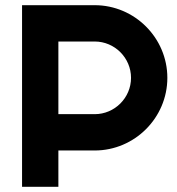

<svg xmlns="http://www.w3.org/2000/svg" viewBox="-20 -720 682 740"><path d="M345 -560C422 -560 485 -497 485 -420C485 -343 422 -280 345 -280H205V-560ZM205 -140H345C499 -140 625 -266 625 -420C625 -574 499 -700 345 -700H65V0H205Z"/></svg>

Font: Righteous
Style: Regular
Weight: 400
Designer: Astigmatic (AOETI)
Foundry: Astigmatic (AOETI)
Version: Version 1.000